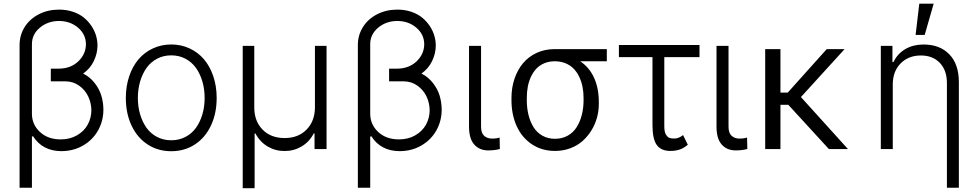

<svg xmlns="http://www.w3.org/2000/svg" viewBox="-20 -788 5172 1015"><path d="M292.3 -737.2Q332 -737.2 365.9 -725.7Q399.9 -714.1 423.1 -695.1Q446.4 -676.1 463.1 -651.3Q479.8 -626.4 487.6 -600Q495.4 -573.5 495.4 -546.9Q495 -505 476 -465.4Q457 -425.8 419.7 -399.1Q455.6 -381 480.5 -349.1Q505.3 -317.1 515.8 -282Q526.3 -246.8 526.6 -209.2Q526.6 -148.4 498.2 -98.2Q469.8 -47.9 418.7 -18.5Q367.5 11 303.6 11Q204.2 10.3 154.5 -68.2L148.8 -65.3V204.5H83.5V-550.1Q83.5 -601.6 109.9 -644.4Q136.4 -687.1 184.5 -712.2Q232.6 -737.2 292.3 -737.2ZM248.6 -420.5V-425.1H290.8Q353.7 -425.4 393.8 -463.6Q433.9 -501.8 434.3 -554.3Q433.9 -606.5 392.6 -641.7Q351.2 -676.8 292.3 -677.2Q232.6 -676.8 190.5 -641.5Q148.4 -606.2 148.8 -553.6V-187.5V-186.1Q149.1 -129.6 191.1 -90.4Q233 -51.1 300.8 -51.1Q349.4 -51.1 386.9 -72.6Q424.4 -94.1 443.5 -128.9Q462.7 -163.7 463.1 -204.9Q462.7 -242.9 446.7 -277.3Q430.8 -311.8 398.6 -334.9Q366.5 -358 325.6 -358H248.6Z M645.2 -270.2Q645.2 -332 663 -384.8Q680.8 -437.5 712.2 -474.4Q743.6 -511.4 788.4 -532.1Q833.1 -552.9 885.3 -552.9Q937.5 -552.9 982.2 -532.1Q1027 -511.4 1058.4 -474.4Q1089.8 -437.5 1107.6 -384.8Q1125.4 -332 1125.4 -270.2Q1125.4 -188.2 1095 -123.9Q1064.6 -59.7 1009.9 -24.1Q955.3 11.4 885.3 11.4Q815.3 11.4 760.7 -24.1Q706 -59.7 675.6 -123.9Q645.2 -188.2 645.2 -270.2ZM810 -64.3Q843.8 -46.5 885.3 -46.5Q926.8 -46.5 960.6 -64.3Q994.3 -82 1016.2 -112.6Q1038 -143.1 1049.9 -183.6Q1061.8 -224.1 1061.8 -270.2Q1061.8 -316.4 1049.9 -357.1Q1038 -397.7 1016.2 -428.6Q994.3 -459.5 960.4 -477.5Q926.5 -495.4 885.3 -495.4Q844.1 -495.4 810.2 -477.5Q776.3 -459.5 754.4 -428.6Q732.6 -397.7 720.7 -357.1Q708.8 -316.4 708.8 -270.2Q708.8 -224.1 720.7 -183.6Q732.6 -143.1 754.4 -112.6Q776.3 -82 810 -64.3Z M1263.1 207V-545.5H1324.2V-220.2Q1324.2 -147.4 1368.1 -102.8Q1411.9 -58.2 1484.7 -58.2Q1556.8 -58.2 1600.7 -103Q1644.5 -147.7 1644.9 -220.2V-545.5H1706.3V0H1642.8V-82.4H1638.5Q1615.1 -37.6 1573.9 -13.5Q1532.7 10.7 1484.7 10.3Q1436.4 10.7 1395.4 -13.3Q1354.4 -37.3 1330.3 -82.4H1326V207Z M2080.6 -737.2Q2120.4 -737.2 2154.3 -725.7Q2188.2 -714.1 2211.5 -695.1Q2234.7 -676.1 2251.4 -651.3Q2268.1 -626.4 2275.9 -600Q2283.7 -573.5 2283.7 -546.9Q2283.4 -505 2264.4 -465.4Q2245.4 -425.8 2208.1 -399.1Q2244 -381 2268.8 -349.1Q2293.7 -317.1 2304.2 -282Q2314.6 -246.8 2315 -209.2Q2315 -148.4 2286.6 -98.2Q2258.2 -47.9 2207 -18.5Q2155.9 11 2092 11Q1992.5 10.3 1942.8 -68.2L1937.1 -65.3V204.5H1871.8V-550.1Q1871.8 -601.6 1898.3 -644.4Q1924.7 -687.1 1972.8 -712.2Q2021 -737.2 2080.6 -737.2ZM2036.9 -420.5V-425.1H2079.2Q2142 -425.4 2182.2 -463.6Q2222.3 -501.8 2222.7 -554.3Q2222.3 -606.5 2180.9 -641.7Q2139.6 -676.8 2080.6 -677.2Q2021 -676.8 1978.9 -641.5Q1936.8 -606.2 1937.1 -553.6V-187.5V-186.1Q1937.5 -129.6 1979.4 -90.4Q2021.3 -51.1 2089.1 -51.1Q2137.8 -51.1 2175.2 -72.6Q2212.7 -94.1 2231.9 -128.9Q2251.1 -163.7 2251.4 -204.9Q2251.1 -242.9 2235.1 -277.3Q2219.1 -311.8 2187 -334.9Q2154.8 -358 2114 -358H2036.9Z M2459.5 -545.5H2523.1V-118.3Q2523.1 -84.9 2539.4 -70.1Q2555.8 -55.4 2581 -55.4Q2606.9 -55.4 2621.1 -61.1L2622.5 -0.4Q2596.2 7.1 2561.1 7.1Q2514.6 7.1 2487 -24Q2459.5 -55 2459.5 -118.3Z M2683.9 -258.5V-269.9Q2683.9 -324.6 2699.9 -371.8Q2715.9 -419 2745 -453.8Q2774.1 -488.6 2817.3 -508.5Q2860.4 -528.4 2912.6 -528.4H2915.5H3187.9V-464.1H3047.2Q3095.9 -431.5 3120.7 -376.4Q3145.6 -321.4 3145.6 -248.6V-238.6Q3145.6 -201.3 3135.7 -165.3Q3125.7 -129.3 3106 -97.7Q3086.3 -66.1 3058.9 -41.9Q3031.6 -17.8 2994.1 -3.9Q2956.7 9.9 2914.1 9.9Q2844.1 9.9 2791.2 -25.7Q2738.3 -61.4 2711.1 -122Q2683.9 -182.5 2683.9 -258.5ZM2764.9 -269.9V-258.5Q2764.9 -217 2773.8 -180.8Q2782.7 -144.5 2800.4 -115.9Q2818.2 -87.4 2847.3 -70.8Q2876.4 -54.3 2914.1 -54.3Q2951.7 -54.3 2981.2 -70.8Q3010.7 -87.4 3028.6 -115.9Q3046.5 -144.5 3055.8 -180.8Q3065 -217 3065 -258.5V-269.9Q3065 -301.5 3059.3 -329.9Q3053.6 -358.3 3041.5 -383Q3029.5 -407.7 3011.9 -425.6Q2994.3 -443.5 2968.9 -453.8Q2943.5 -464.1 2912.6 -464.1Q2882.8 -464.1 2858 -453.8Q2833.1 -443.5 2816.1 -425.6Q2799 -407.7 2787.3 -383Q2775.6 -358.3 2770.2 -329.9Q2764.9 -301.5 2764.9 -269.9Z M3677.9 -550.1V-485.8H3491.8V-121.1Q3491.8 -105.5 3494.1 -93.8Q3496.4 -82 3501.1 -75.3Q3505.7 -68.5 3510.1 -64.3Q3514.6 -60 3521.7 -58.2Q3528.8 -56.5 3533 -56.1Q3537.3 -55.8 3544.4 -55.8H3548.3Q3558.9 -56.1 3571.6 -61.8Q3584.2 -67.5 3590.9 -74.2L3616.1 -22.7Q3593 -3.6 3571.2 3.2Q3549.4 9.9 3524.1 9.9Q3475.1 9.9 3452.2 -21.3Q3429.3 -52.6 3429.3 -126.4V-485.8H3251.8V-550.1Z M3767.8 -545.5H3831.3V-118.3Q3831.3 -84.9 3847.7 -70.1Q3864 -55.4 3889.2 -55.4Q3915.1 -55.4 3929.3 -61.1L3930.8 -0.4Q3904.5 7.1 3869.3 7.1Q3822.8 7.1 3795.3 -24Q3767.8 -55 3767.8 -118.3Z M4105.8 -528.4V-298.3H4144.2L4350.5 -528.4H4445L4214.1 -274.9L4462.7 0H4361.9L4147.4 -234H4105.8V0H4025.2V-528.4Z M4699.6 -340.9V0H4636.4V-545.5H4697.8V-459.9H4703.5Q4723.4 -502.8 4764.6 -527.7Q4805.8 -552.6 4864 -552.6Q4948.5 -552.6 4998.8 -500.5Q5049 -448.5 5049 -353.3V204.5H4985.8V-349.4Q4985.8 -416.2 4948.5 -455.4Q4911.2 -494.7 4848 -494.7Q4783 -494.7 4741.3 -452.9Q4699.6 -411.2 4699.6 -340.9ZM4820.3 -603.3 4839.8 -768.5H4915.8L4868.3 -603.3Z"/></svg>

Font: Inter Light BETA
Style: Regular
Weight: 300
Designer: Rasmus Andersson
Foundry: rsms
Version: Version 3.011;git-f93a4a705